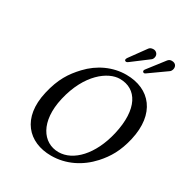

<svg xmlns="http://www.w3.org/2000/svg" viewBox="-192 -978 1074 1131"><g transform="rotate(30 344.5 -412.5)"><path d="M442.1 -585C557.1 -585 619.8 -480 576.9 -294C539 -130 442.9 -30 342.9 -30C235.9 -30 162.4 -136 202.8 -311C246.7 -501 362.1 -585 442.1 -585ZM678.3 -313C723 -507 625.3 -625 462.3 -625C372.3 -625 284.1 -585 217.7 -514C164.5 -457 126.3 -400 101.9 -294C57.1 -100 160.7 10 315.7 10C416.7 10 507.3 -36 574.4 -110C622.9 -164 657 -221 678.3 -313ZM685.8 -792C689.6 -808.2 682.6 -830 653.6 -830C642.6 -830 634.7 -826 627.9 -818L543.4 -709C539.8 -704.4 537.8 -701 537.1 -698C535.3 -690 542.1 -685 547.1 -685C550.1 -685 553.4 -686 555.8 -688L674.2 -772C679.2 -776 683.8 -783 685.8 -792ZM556 -797C561.4 -820.3 542.5 -835 526.8 -835C511.8 -835 503.9 -831 497 -823L417.1 -713C414.3 -709.2 412.5 -704 412.1 -702C410.5 -695 415.3 -690 422.3 -690C427.9 -690 432.7 -693.5 438 -697.5L544.6 -778C550.5 -782 554.2 -789 556 -797Z"/></g></svg>

Font: Linux Libertine Mono O
Style: Mono Oblique
Weight: 400
Italic angle: -13°
Designer: Philipp H. Poll
Foundry: Philipp H. Poll
Version: Version 5.1.7